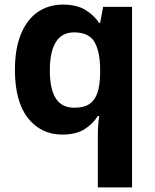

<svg xmlns="http://www.w3.org/2000/svg" viewBox="-20 -576 673 836"><path d="M406 11Q406 -9 407.5 -30Q409 -51 412 -71H406Q385 -37 348 -13.5Q311 10 251 10Q159 10 102 -61.5Q45 -133 45 -272Q45 -365 71.5 -428.5Q98 -492 145 -524Q192 -556 254 -556Q314 -556 351.5 -533Q389 -510 412 -476H416L429 -546H555V240H406ZM304 -107Q345 -107 369 -123Q393 -139 404 -171.5Q415 -204 416 -253V-271Q416 -351 391.5 -393Q367 -435 302 -435Q249 -435 223 -392.5Q197 -350 197 -270Q197 -188 223 -147.5Q249 -107 304 -107Z"/></svg>

Font: Noto Sans Armenian
Style: Bold
Weight: 700
Version: Version 2.007